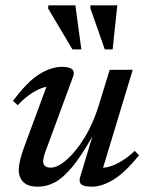

<svg xmlns="http://www.w3.org/2000/svg" viewBox="-20 -690 546 721"><path d="M280.5 -23.5 327 -178Q284.5 -102.5 250.2 -61.8Q216 -21 185.5 -5Q155 11 123 11Q85 11 67.8 -6.2Q50.5 -23.5 50.5 -52Q50.5 -84.5 72 -141L154.5 -364.5Q100.5 -352 46.5 -295L29 -311Q82 -383 127 -411Q172 -439 213 -439Q268 -439 254.5 -402.5L151.5 -123Q142 -96 142 -84.5Q142 -60.5 171 -60.5Q197 -60.5 231.2 -90.8Q265.5 -121 298.2 -174.5Q331 -228 352 -298L392 -428H478.5L367 -60Q392.5 -61.5 423.8 -77.8Q455 -94 486 -123.5L502 -107Q449.5 -41.5 405.8 -15.2Q362 11 326 11Q296 11 285.8 2.8Q275.5 -5.5 280.5 -23.5ZM285.5 -504.5H252L160.5 -658.5L162 -670H263ZM403 -504.5H373.5L319 -660L320 -670H420.5Z"/></svg>

Font: Newsreader Text Medium
Style: Italic
Weight: 500
Italic angle: -17°
Designer: Hugues Gentile
Foundry: Production Type
Version: Version 1.001